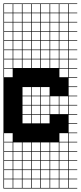

<svg xmlns="http://www.w3.org/2000/svg" viewBox="-20 -827 469 1115"><path d="M325 -803.6V-753.6H375V-803.6ZM3.6 -700H53.6V-750H3.6ZM325 -700H375V-750H325ZM271.4 -700H321.4V-750H271.4ZM217.9 -700H267.9V-750H217.9ZM164.3 -700H214.3V-750H164.3ZM57.1 -700H107.1V-750H57.1ZM110.7 -700H160.7V-750H110.7ZM3.6 -646.4H53.6V-696.4H3.6ZM57.1 -646.4H107.1V-696.4H57.1ZM325 -646.4H375V-696.4H325ZM271.4 -646.4H321.4V-696.4H271.4ZM217.9 -646.4H267.9V-696.4H217.9ZM110.7 -646.4H160.7V-696.4H110.7ZM164.3 -646.4H214.3V-696.4H164.3ZM3.6 -592.9H53.6V-642.9H3.6ZM57.1 -592.9H107.1V-642.9H57.1ZM325 -592.9H375V-642.9H325ZM110.7 -592.9H160.7V-642.9H110.7ZM271.4 -592.9H321.4V-642.9H271.4ZM217.9 -592.9H267.9V-642.9H217.9ZM164.3 -592.9H214.3V-642.9H164.3ZM217.9 -539.3H267.9V-589.3H217.9ZM271.4 -539.3H321.4V-589.3H271.4ZM164.3 -539.3H214.3V-589.3H164.3ZM325 -539.3H375V-589.3H325ZM3.6 -539.3H53.6V-589.3H3.6ZM110.7 -539.3H160.7V-589.3H110.7ZM57.1 -539.3H107.1V-589.3H57.1ZM271.4 -485.7H321.4V-535.7H271.4ZM325 -485.7H375V-535.7H325ZM217.9 -485.7H267.9V-535.7H217.9ZM3.6 -485.7H53.6V-535.7H3.6ZM164.3 -485.7H214.3V-535.7H164.3ZM57.1 -485.7H107.1V-535.7H57.1ZM110.7 -485.7H160.7V-535.7H110.7ZM325 -432.1H375V-482.1H325ZM3.6 -432.1H53.6V-482.1H3.6ZM271.4 -432.1H321.4V-482.1H271.4ZM57.1 -432.1H107.1V-482.1H57.1ZM217.9 -432.1H267.9V-482.1H217.9ZM110.7 -432.1H160.7V-482.1H110.7ZM164.3 -432.1H214.3V-482.1H164.3ZM325 -378.6H375V-428.6H325ZM3.6 -378.6H53.6V-428.6H3.6ZM164.3 -271.4H214.3V-321.4H164.3ZM217.9 -271.4H267.9V-321.4H217.9ZM110.7 -271.4H160.7V-321.4H110.7ZM217.9 -217.9H267.9V-267.9H217.9ZM271.4 -217.9H321.4V-267.9H271.4ZM110.7 -217.9H160.7V-267.9H110.7ZM325 -217.9H375V-267.9H325ZM164.3 -217.9H214.3V-267.9H164.3ZM271.4 -164.3H321.4V-214.3H271.4ZM325 -164.3H375V-214.3H325ZM110.7 -164.3H160.7V-214.3H110.7ZM164.3 -164.3H214.3V-214.3H164.3ZM217.9 -164.3H267.9V-214.3H217.9ZM217.9 -110.7H267.9V-160.7H217.9ZM110.7 -110.7H160.7V-160.7H110.7ZM164.3 -110.7H214.3V-160.7H164.3ZM3.6 -3.6H53.6V-53.6H3.6ZM325 -3.6H375V-53.6H325ZM110.7 50H160.7V0H110.7ZM271.4 50H321.4V0H271.4ZM57.1 50H107.1V0H57.1ZM164.3 50H214.3V0H164.3ZM325 50H375V0H325ZM3.6 50H53.6V0H3.6ZM217.9 50H267.9V0H217.9ZM325 103.6H375V53.6H325ZM57.1 103.6H107.1V53.6H57.1ZM110.7 103.6H160.7V53.6H110.7ZM164.3 103.6H214.3V53.6H164.3ZM217.9 103.6H267.9V53.6H217.9ZM3.6 103.6H53.6V53.6H3.6ZM271.4 103.6H321.4V53.6H271.4ZM57.1 157.1H107.1V107.1H57.1ZM110.7 157.1H160.7V107.1H110.7ZM164.3 157.1H214.3V107.1H164.3ZM217.9 157.1H267.9V107.1H217.9ZM271.4 157.1H321.4V107.1H271.4ZM3.6 157.1H53.6V107.1H3.6ZM325 157.1H375V107.1H325ZM57.1 210.7H107.1V160.7H57.1ZM110.7 210.7H160.7V160.7H110.7ZM164.3 210.7H214.3V160.7H164.3ZM271.4 210.7H321.4V160.7H271.4ZM3.6 210.7H53.6V160.7H3.6ZM325 210.7H375V160.7H325ZM217.9 210.7H267.9V160.7H217.9ZM57.1 264.3H107.1V214.3H57.1ZM110.7 264.3H160.7V214.3H110.7ZM164.3 264.3H214.3V214.3H164.3ZM217.9 264.3H267.9V214.3H217.9ZM271.4 264.3H321.4V214.3H271.4ZM325 264.3H375V214.3H325ZM3.6 264.3H53.6V214.3H3.6ZM271.4 -803.6V-753.6H321.4V-803.6ZM217.9 -803.6V-753.6H267.9V-803.6ZM164.3 -803.6V-753.6H214.3V-803.6ZM110.7 -803.6V-753.6H160.7V-803.6ZM57.1 -803.6V-753.6H107.1V-803.6ZM3.6 -803.6V-753.6H53.6V-803.6ZM428.6 -803.6H378.6V-753.6H428.6V-750H378.6V-700H428.6V-696.4H378.6V-646.4H428.6V-642.9H378.6V-592.9H428.6V-589.3H378.6V-539.3H428.6V-535.7H378.6V-485.7H428.6V-482.1H378.6V-432.1H428.6V-428.6H378.6V-378.6H428.6V-375H378.6V-325H428.6V-321.4H378.6V-271.4H428.6V-267.9H378.6V-217.9H428.6V-214.3H378.6V-164.3H428.6V-160.7H378.6V-110.7H428.6V-107.1H378.6V-57.1H428.6V-53.6H378.6V-3.6H428.6V0H378.6V50H428.6V53.6H378.6V103.6H428.6V107.1H378.6V157.1H428.6V160.7H378.6V210.7H428.6V214.3H378.6V264.3H428.6V267.9H0V-807.1H428.6Z"/></svg>

Font: Jersey 10 Charted
Style: Regular
Weight: 400
Designer: Sarah Cadigan-Fried
Version: Version 1.000; ttfautohint (v1.8.4.7-5d5b)